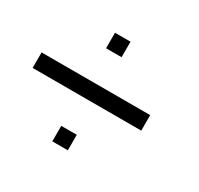

<svg xmlns="http://www.w3.org/2000/svg" viewBox="-128 -905 924 893"><g transform="rotate(30 333.5 -458.5)"><path d="M333.3 -166.7H250V-250H333.3ZM0 -416.7V-500H583.3V-416.7ZM333.3 -750V-666.7H250V-750Z"/></g></svg>

Font: Galmuri11 Regular
Style: Regular
Weight: 400
Designer: Minseo Lee (Quiple)
Version: Version 2.356;hotconv 1.1.0;makeotfexe 2.6.0 DEVELOPMENT